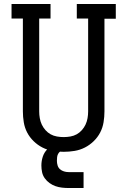

<svg xmlns="http://www.w3.org/2000/svg" viewBox="-20 -755 640 965"><path d="M300 8Q273 8 245.5 3.5Q218 -1 193.5 -13.5Q169 -26 149 -45.5Q129 -65 116.5 -89Q104 -113 99.5 -140.5Q95 -168 95 -195V-662H38V-735H234V-662H177V-195Q177 -178 180 -161Q183 -144 190 -129Q197 -114 208.5 -101Q220 -88 234.5 -80Q249 -72 266 -69Q283 -66 300 -66Q317 -66 334 -69Q351 -72 365.5 -80Q380 -88 391.5 -101Q403 -114 410 -129Q417 -144 420 -161Q423 -178 423 -195V-662H366V-735H562V-661H505V-195Q505 -168 500.5 -140.5Q496 -113 483.5 -89Q471 -65 451 -45.5Q431 -26 406.5 -13.5Q382 -1 354.5 3.5Q327 8 300 8ZM325 190Q308 190 291 188Q274 186 258.5 180.5Q243 175 229 165Q215 155 205 141Q195 127 191.5 110.5Q188 94 188 77Q188 54 195 32.5Q202 11 218 -5Q234 -21 256 -27.5Q278 -34 300 -34V0Q291 0 283.5 5.5Q276 11 272 18.5Q268 26 267 35Q266 44 266 53Q266 65 269.5 76.5Q273 88 281.5 95.5Q290 103 301.5 106.5Q313 110 325 110H400V190Z"/></svg>

Font: Iosevka Slab Extended
Style: Regular
Weight: 400
Width: 7
Monospace: yes
Designer: Belleve Invis
Foundry: Belleve Invis
Version: Version 11.1.1; ttfautohint (v1.8.3)